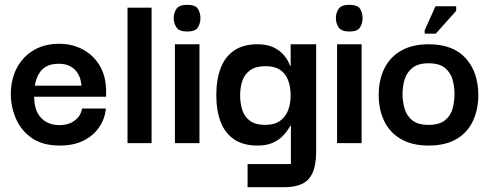

<svg xmlns="http://www.w3.org/2000/svg" viewBox="-20 -595 2043 798"><path d="M229 10Q158 10 113.5 -20.5Q69 -51 47.5 -99Q26 -147 25 -199Q24 -261 48.5 -309.5Q73 -358 118.5 -385.5Q164 -413 226 -413Q281 -413 325 -389Q369 -365 394.5 -322Q420 -279 421 -219Q421 -217 421 -207.5Q421 -198 421 -193H122Q122 -136 150.5 -105.5Q179 -75 227 -75Q265 -75 290.5 -94Q316 -113 321 -144H420Q416 -101 392 -66Q368 -31 327 -10.5Q286 10 229 10ZM125 -239H319Q318 -246 315 -261Q312 -276 302 -292Q292 -308 273 -319Q254 -330 224 -330Q194 -330 175 -320Q156 -310 146 -295Q136 -280 131 -265Q126 -250 125 -239Z M510 0V-563H610V0Z M707 0V-411H809V0ZM758 -464Q725 -464 713.5 -481Q702 -498 702 -520Q702 -542 713.5 -558.5Q725 -575 758 -575Q792 -575 802.5 -558.5Q813 -542 813 -520Q813 -498 802.5 -481Q792 -464 758 -464Z M1009 183V87H1189V-73H1187Q1186 -71 1178 -58Q1170 -45 1154.5 -29Q1139 -13 1113.5 -1.5Q1088 10 1050 10Q990 10 952 -16.5Q914 -43 896.5 -90Q879 -137 879 -199Q879 -264 897 -311.5Q915 -359 953 -385Q991 -411 1050 -411Q1090 -411 1116 -398.5Q1142 -386 1157 -369Q1172 -352 1178.5 -338Q1185 -324 1186 -321H1188V-411H1294V35Q1294 90 1279.5 122.5Q1265 155 1236 169Q1207 183 1161 183ZM1082 -76Q1120 -76 1143 -92Q1166 -108 1177 -135.5Q1188 -163 1188 -199Q1188 -234 1177.5 -261.5Q1167 -289 1144.5 -304.5Q1122 -320 1084 -320Q1043 -320 1019.5 -303Q996 -286 987 -258Q978 -230 978 -199Q978 -168 986.5 -139.5Q995 -111 1018 -93.5Q1041 -76 1082 -76Z M1381 0V-411H1483V0ZM1432 -464Q1399 -464 1387.5 -481Q1376 -498 1376 -520Q1376 -542 1387.5 -558.5Q1399 -575 1432 -575Q1466 -575 1476.5 -558.5Q1487 -542 1487 -520Q1487 -498 1476.5 -481Q1466 -464 1432 -464Z M1761 10Q1693 10 1646.5 -17Q1600 -44 1577 -91.5Q1554 -139 1554 -200Q1554 -262 1577 -309.5Q1600 -357 1646.5 -384Q1693 -411 1762 -411Q1863 -411 1915.5 -353Q1968 -295 1968 -200Q1968 -141 1946 -93Q1924 -45 1878 -17.5Q1832 10 1761 10ZM1761 -76Q1806 -76 1829.5 -95Q1853 -114 1861 -143.5Q1869 -173 1869 -203Q1869 -235 1861 -264Q1853 -293 1829.5 -312.5Q1806 -332 1761 -332Q1717 -332 1693.5 -312.5Q1670 -293 1661.5 -264Q1653 -235 1653 -203Q1653 -173 1661.5 -143.5Q1670 -114 1693.5 -95Q1717 -76 1761 -76ZM1791 -455H1745V-469L1790 -569H1876V-550Z"/></svg>

Font: Darker Grotesque
Style: Bold
Weight: 700
Designer: Gabriel Lam
Foundry: TypeRant
Version: Version 1.000;gftools[0.9.28]